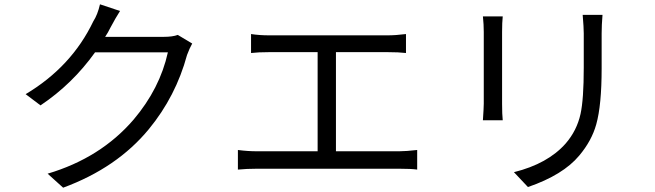

<svg xmlns="http://www.w3.org/2000/svg" viewBox="-20 -827 3040 891"><path d="M872 -625Q860 -604 848 -572Q796 -380 671 -228Q523 -48 273 44L201 -21Q447 -94 600 -272Q722 -416 759 -584H421Q316 -437 168 -338L99 -390Q312 -517 413 -728Q433 -759 444 -807L537 -776Q517 -745 492 -698Q482 -677 468 -656H740Q781 -656 805 -665Z M1833 -125Q1864 -125 1916 -131V-40Q1889 -44 1833 -44H1172Q1125 -44 1084 -40V-131Q1129 -125 1172 -125H1454V-585H1229Q1178 -585 1145 -581V-669Q1184 -663 1229 -663H1779Q1816 -663 1864 -669V-581Q1831 -585 1779 -585H1539V-125Z M2313 -751Q2310 -723 2310 -679V-345Q2310 -296 2313 -269H2221Q2225 -329 2225 -346V-679Q2225 -713 2221 -751ZM2776 -758Q2772 -710 2772 -672V-510Q2772 -339 2747 -250Q2726 -174 2668 -105Q2593 -15 2430 41L2365 -28Q2522 -67 2605 -161Q2657 -221 2674 -298Q2689 -366 2689 -514V-672Q2689 -698 2684 -758Z"/></svg>

Font: KaiGen Gothic CN Regular
Style: Regular
Weight: 400
Designer: Ryoko NISHIZUKA  (kana & ideographs); Paul D. Hunt (Latin, Greek & Cyrillic); Wenlong ZHANG  (bopomofo); Sandoll Communi
Foundry: Adobe Systems Incorporated
Version: Version 1.002.20150501